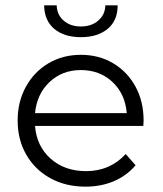

<svg xmlns="http://www.w3.org/2000/svg" viewBox="-20 -693 608 718"><path d="M516 -222H111Q117 -146 169.5 -99.5Q222 -53 302 -53Q347 -53 384.5 -69.5Q422 -86 450 -117L487 -75Q454 -36 406 -15.5Q358 5 300 5Q225 5 167.5 -27Q110 -59 78 -115Q46 -171 46 -242Q46 -313 77 -369Q108 -425 161.5 -456.5Q215 -488 282.5 -488Q350 -488 403 -456.5Q456 -425 486.5 -369.5Q517 -314 517 -242ZM111 -270H454Q448 -342 400.5 -386.5Q353 -431 282 -431Q213 -431 165.5 -386.5Q118 -342 111 -270ZM145 -673H192Q193 -638 218 -616Q243 -594 282.5 -594Q322 -594 347.5 -616Q373 -638 374 -673H420Q420 -616 382.5 -585Q345 -554 282.5 -554Q220 -554 183 -585Q146 -616 145 -673Z"/></svg>

Font: Montserrat Ace
Style: Regular
Weight: 400
Designer: Julieta Ulanovsky
Foundry: Julieta Ulanovsky
Version: Version 1